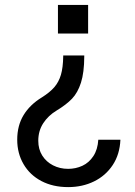

<svg xmlns="http://www.w3.org/2000/svg" viewBox="-20 -564 547 777"><path d="M321 -335.2Q320.7 -270.2 307.7 -229.6Q294.7 -188.9 271.5 -164.6Q248.2 -140.3 208.8 -116.5Q175.1 -96.2 155 -65.3Q134.9 -34.4 134.9 5.7Q134.9 39.8 150.9 65.3Q166.9 90.9 194.6 105.1Q222.3 119.3 255.7 119.3Q286.6 119.3 313.4 106.9Q340.2 94.5 357.8 67.8Q375.4 41.2 377.8 1.4H467.3Q464.8 60.4 436.3 103.7Q407.7 147 360.6 170.1Q313.6 193.2 255.7 193.2Q194.2 193.2 147.5 168.7Q100.9 144.2 75.3 100.3Q49.7 56.5 49.7 1.4Q49.7 -55.8 75.3 -98Q100.9 -140.3 149.1 -169.7Q181.5 -190 199.8 -211.1Q218 -232.2 226.6 -261.5Q235.1 -290.8 235.8 -335.2V-339.5H321ZM336.6 -544V-428.3H214.5V-544Z"/></svg>

Font: Riot Sans
Style: Regular
Weight: 400
Designer: Rasmus Andersson
Foundry: rsms
Version: Version 3.005